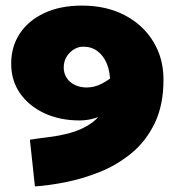

<svg xmlns="http://www.w3.org/2000/svg" viewBox="-20 -599 625 687"><path d="M471 -272 446 -385Q423 -360 397.5 -337Q372 -314 345 -300Q318 -286 290 -286Q267 -286 248 -295Q229 -304 218.5 -320.5Q208 -337 208 -357Q208 -379 218 -395.5Q228 -412 244 -422Q260 -432 278 -432Q308 -432 329.5 -415.5Q351 -399 362.5 -370.5Q374 -342 374 -305Q374 -248 354 -212Q334 -176 302 -155Q270 -134 231.5 -123.5Q193 -113 155 -108.5Q117 -104 87 -99L105 68Q153 65 214 53Q275 41 336.5 16.5Q398 -8 450 -50.5Q502 -93 533.5 -158Q565 -223 565 -314Q565 -391 528 -451Q491 -511 425.5 -545Q360 -579 273 -579Q195 -579 138 -552Q81 -525 50.5 -478.5Q20 -432 20 -371Q20 -311 51.5 -265.5Q83 -220 138.5 -194Q194 -168 266 -168Q302 -168 338 -182.5Q374 -197 408 -220.5Q442 -244 471 -272Z"/></svg>

Font: Catamaran Thin Black
Style: Regular
Weight: 900
Version: Version 2.000